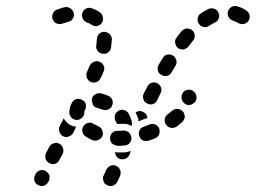

<svg xmlns="http://www.w3.org/2000/svg" viewBox="-20 -595 852 640"><path d="M108 22Q112 25 117 25Q122 25 127 24Q132 22 135 19Q139 16 141 11L143 8Q145 4 145 -1Q146 -6 144 -11Q143 -16 139 -19Q136 -23 132 -25Q123 -30 113 -27Q103 -24 98 -14L97 -11Q92 -2 95 8Q98 18 108 22ZM381 -27Q379 -32 376 -36Q373 -39 368 -42Q359 -46 349 -43Q340 -39 335 -30L326 -11Q323 -6 323 -2Q323 3 325 8Q326 13 329 17Q333 20 337 22Q347 27 356 24Q366 20 371 11L380 -8Q382 -13 382 -18Q383 -23 381 -27ZM132 -65Q134 -60 137 -57Q140 -53 145 -51Q154 -46 164 -49Q173 -52 178 -62L189 -82Q193 -92 190 -101Q187 -111 178 -116Q168 -121 158 -117Q149 -114 144 -105L133 -84Q131 -80 131 -75Q131 -70 132 -65ZM396 -87Q388 -87 381 -87Q375 -87 370 -87Q366 -87 363 -88Q364 -80 368 -74Q372 -68 380 -65Q384 -64 389 -64Q394 -64 399 -66Q403 -68 407 -72Q410 -76 412 -80Q414 -87 416 -93Q415 -92 413 -91Q405 -88 396 -87ZM412 -118Q419 -126 418 -136Q417 -146 410 -153Q402 -160 392 -160Q386 -159 381 -159Q377 -159 373 -159Q362 -160 355 -153Q347 -146 347 -135Q347 -130 348 -126Q350 -121 353 -117Q357 -114 361 -112Q366 -110 371 -109Q376 -109 381 -109Q387 -109 394 -110Q405 -110 412 -118ZM511 -147Q512 -152 512 -157Q512 -162 511 -166Q509 -171 505 -175Q502 -178 497 -180Q493 -182 488 -182Q483 -182 478 -180Q469 -176 460 -173Q455 -172 451 -168Q447 -165 445 -161Q443 -156 443 -151Q442 -146 444 -142Q447 -132 456 -127Q466 -123 476 -126Q486 -130 497 -134Q502 -136 505 -139Q509 -143 511 -147ZM307 -128Q311 -130 315 -133Q319 -136 321 -141Q325 -150 321 -160Q318 -170 308 -174Q300 -178 292 -182Q288 -185 283 -186Q278 -187 273 -185Q268 -184 264 -181Q260 -178 258 -174Q252 -165 255 -155Q257 -145 266 -140Q276 -133 288 -128Q292 -126 297 -126Q302 -126 307 -128ZM190 -141Q181 -146 178 -156Q175 -165 179 -175L190 -195Q190 -197 191 -198Q192 -199 193 -200Q196 -193 202 -188Q208 -181 217 -177Q225 -173 233 -173Q233 -171 232 -169Q232 -169 232 -169L224 -152Q219 -143 209 -140Q200 -136 190 -141ZM596 -205Q596 -210 594 -215Q593 -220 590 -223Q583 -231 572 -232Q562 -233 554 -226Q547 -220 539 -214Q531 -208 529 -198Q528 -187 534 -179Q537 -175 541 -172Q545 -170 550 -169Q555 -168 560 -169Q565 -171 569 -173Q579 -181 587 -188Q591 -191 593 -196Q595 -200 596 -205ZM390 -182Q399 -183 408 -180Q413 -178 418 -175Q420 -179 420 -183Q420 -187 419 -192Q415 -204 409 -216Q404 -225 394 -228Q384 -231 375 -226Q371 -223 368 -220Q364 -216 363 -211Q362 -206 362 -201Q363 -196 365 -192Q368 -187 370 -182Q372 -182 374 -182Q377 -182 381 -182Q385 -182 390 -182ZM444 -225Q451 -225 457 -222Q463 -219 467 -214Q471 -208 471 -202Q470 -201 470 -201Q461 -198 452 -195Q447 -193 442 -190Q442 -194 441 -198Q437 -210 432 -220Q437 -224 444 -225ZM235 -195Q240 -195 245 -197Q250 -199 253 -202Q257 -205 259 -210Q261 -214 261 -219Q261 -225 263 -228Q266 -232 266 -237Q267 -242 266 -247Q265 -252 262 -256Q258 -260 254 -262Q245 -267 235 -265Q225 -262 220 -253Q212 -239 211 -221Q211 -211 218 -203Q225 -196 235 -195ZM316 -284Q328 -281 340 -276Q350 -272 354 -263Q358 -253 354 -244Q352 -239 349 -235Q345 -232 340 -230Q336 -228 331 -228Q326 -228 321 -230Q313 -233 305 -235Q300 -236 296 -239Q291 -242 289 -247Q288 -250 288 -253Q287 -256 286 -259Q285 -260 286 -262Q286 -263 286 -265Q288 -275 297 -280Q306 -286 316 -284ZM610 -296Q599 -296 592 -289Q585 -281 585 -271Q585 -271 585 -271Q585 -260 592 -253Q599 -245 609 -245Q614 -245 619 -247Q623 -249 627 -252Q631 -255 633 -260Q635 -265 635 -269Q635 -270 635 -271Q635 -281 627 -289Q620 -296 610 -296ZM471 -250Q480 -245 490 -248Q500 -252 504 -261L515 -284Q520 -293 517 -303Q513 -313 504 -318Q495 -322 485 -319Q475 -315 471 -306L459 -283Q455 -274 458 -264Q461 -254 471 -250ZM269 -336Q271 -332 274 -328Q278 -324 282 -322Q291 -318 301 -321Q311 -325 315 -334Q321 -345 325 -356Q330 -365 326 -375Q322 -385 312 -389Q303 -393 293 -389Q284 -385 279 -376Q275 -366 270 -355Q268 -351 268 -346Q268 -341 269 -336ZM518 -345Q527 -340 537 -342Q547 -345 552 -354Q558 -365 565 -376Q570 -384 568 -394Q565 -405 556 -410Q547 -415 537 -413Q527 -410 522 -401Q515 -390 509 -379Q504 -370 506 -360Q509 -350 518 -345ZM322 -416Q332 -414 340 -420Q349 -426 350 -436Q352 -450 353 -463Q353 -473 346 -481Q338 -488 328 -489Q318 -489 310 -482Q303 -474 303 -464Q302 -455 301 -444Q299 -434 305 -426Q311 -417 322 -416ZM573 -435Q577 -432 582 -431Q587 -430 592 -430Q597 -431 601 -434Q605 -436 608 -440Q616 -450 623 -459Q630 -467 629 -477Q629 -487 621 -494Q617 -497 612 -499Q607 -500 602 -500Q597 -500 593 -497Q589 -495 585 -491Q577 -481 569 -470Q562 -462 564 -452Q565 -442 573 -435ZM643 -516Q648 -507 659 -505Q669 -503 677 -509Q687 -515 696 -520Q706 -524 709 -534Q713 -544 708 -553Q704 -562 694 -566Q684 -569 675 -565Q662 -559 649 -550Q641 -545 639 -534Q637 -524 643 -516ZM302 -508Q307 -509 311 -511Q316 -514 319 -518Q325 -526 323 -536Q322 -547 314 -553Q302 -562 287 -567Q277 -571 268 -567Q258 -562 255 -553Q251 -543 256 -533Q260 -524 270 -520Q278 -518 284 -513Q288 -510 292 -509Q297 -507 302 -508ZM206 -522Q211 -523 215 -525Q219 -528 222 -532Q225 -536 226 -541Q227 -546 226 -551Q223 -561 215 -567Q206 -573 196 -571Q187 -569 179 -566Q172 -564 167 -562Q158 -557 155 -547Q152 -537 157 -528Q161 -519 171 -516Q181 -513 190 -517Q190 -517 191 -517Q192 -518 194 -518Q199 -520 206 -522ZM740 -557Q737 -547 742 -538Q747 -529 757 -526Q766 -523 773 -519Q782 -513 792 -515Q802 -517 808 -525Q814 -534 812 -544Q810 -554 801 -560Q788 -569 771 -574Q761 -577 752 -572Q743 -567 740 -557Z"/></svg>

Font: FRB American Cursive Guidelines Dashed Black
Style: Bold Italic
Weight: 900
Italic angle: -25°
Version: Version 2.0;Modular Font Editor K font №1